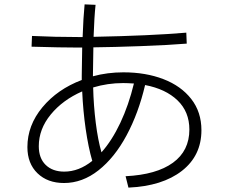

<svg xmlns="http://www.w3.org/2000/svg" viewBox="-20 -828 1040 876"><path d="M899 -234Q899 -118 810 -48.5Q721 21 566 28L553 -24Q694 -31 769 -85.5Q844 -140 844 -237Q844 -318 790 -370Q736 -422 642 -440Q612 -312 557.5 -210.5Q503 -109 429.5 -51Q356 7 272 7Q197 7 151 -37.5Q105 -82 105 -157Q105 -256 173.5 -338.5Q242 -421 353 -463V-484Q353 -519 355 -611H340Q258 -611 124 -615L126 -664Q231 -659 338 -659H357Q360 -747 366 -808L416 -806Q410 -749 407 -660Q666 -665 830 -679L832 -629Q743 -622 621 -617.5Q499 -613 406 -612Q404 -514 404 -484V-480Q470 -498 543 -498Q645 -498 725.5 -467Q806 -436 852.5 -376.5Q899 -317 899 -234ZM591 -447Q559 -449 542 -449Q471 -449 405 -429Q407 -346 417 -267Q427 -188 443 -133Q491 -187 529 -267.5Q567 -348 591 -447ZM273 -45Q340 -45 401 -94Q383 -156 371 -239Q359 -322 355 -411Q266 -372 211.5 -305.5Q157 -239 157 -161Q157 -106 188.5 -75.5Q220 -45 273 -45Z"/></svg>

Font: IBM Plex Sans JP Light
Style: Regular
Weight: 300
Designer: Mike Abbink; Paul van der Laan; Pieter van Rosmalen; Wujin Sim; Yejin Wi; Jinhee Kim; Boomi Park; Yona Kim; Kichan Ma
Foundry: Sandoll Inc.
Version: Version 1.002